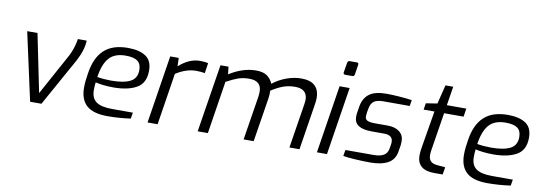

<svg xmlns="http://www.w3.org/2000/svg" viewBox="-57 -1109 4177 1486"><g transform="rotate(10 2031.5 -366.5)"><path d="M95 -534H176L269 -78L451 -411Q481 -472 492 -542H561Q560 -470 510 -376L301 0H212Z M604 -181Q604 -230 615 -294Q633 -418 699 -480Q765 -542 886 -542Q976 -542 1026.5 -508.5Q1077 -475 1077 -396Q1077 -298 1008.5 -259.5Q940 -221 828 -221Q784 -221 746 -225.5Q708 -230 686 -236Q682 -209 682 -175Q682 -112 721 -83.5Q760 -55 848 -55H1010L1002 -7Q911 6 821 6Q708 6 656 -40.5Q604 -87 604 -181ZM1002 -388Q1002 -437 972.5 -458.5Q943 -480 880 -480Q792 -480 749 -430.5Q706 -381 691 -279Q743 -270 801 -270Q900 -270 951 -296.5Q1002 -323 1002 -388Z M1219 -534H1286L1288 -468Q1368 -540 1452 -540Q1492 -540 1517 -533L1505 -453Q1475 -459 1436 -459Q1359 -459 1278 -407L1214 0H1135Z M1614 -534H1677L1684 -475Q1790 -542 1893 -542Q1948 -542 1978.5 -521.5Q2009 -501 2026 -461Q2074 -499 2133 -520.5Q2192 -542 2249 -542Q2391 -542 2391 -412Q2391 -388 2385 -354L2329 0H2250L2306 -353Q2309 -377 2309 -384Q2309 -470 2212 -470Q2162 -470 2119.5 -454.5Q2077 -439 2027 -407Q2029 -377 2024 -345L1969 0H1890L1945 -345Q1948 -369 1948 -385Q1948 -470 1853 -470Q1804 -470 1765.5 -456.5Q1727 -443 1674 -414L1609 0H1529Z M2563 -645 2576 -723Q2577 -730 2581.5 -734.5Q2586 -739 2594 -739H2651Q2665 -739 2663 -723L2651 -645Q2648 -629 2633 -629H2577Q2570 -629 2566 -633.5Q2562 -638 2563 -645ZM2550 -534H2629L2545 0H2466Z M2672 -8 2680 -56H2902Q2952 -56 2980.5 -72.5Q3009 -89 3015 -127L3021 -164Q3022 -170 3022 -178Q3022 -233 2953 -233H2855Q2717 -233 2717 -323Q2717 -345 2721 -366L2728 -409Q2739 -472 2783 -506Q2827 -540 2919 -540Q2961 -540 3022 -535.5Q3083 -531 3119 -525L3111 -478H2904Q2854 -478 2830.5 -460.5Q2807 -443 2800 -404L2794 -372Q2791 -348 2791 -340Q2791 -318 2809 -308.5Q2827 -299 2869 -299H2971Q3028 -299 3062.5 -272Q3097 -245 3097 -197Q3097 -189 3095 -165L3087 -117Q3077 -52 3025.5 -23Q2974 6 2885 6Q2832 6 2766.5 2Q2701 -2 2672 -8Z M3252 -114Q3252 -148 3262 -200L3307 -469H3222L3230 -520L3319 -534L3356 -683H3417L3393 -534H3546L3536 -469H3383L3340 -200Q3339 -194 3335.5 -171.5Q3332 -149 3332 -132Q3332 -100 3348.5 -83.5Q3365 -67 3400 -64L3464 -58L3454 0H3387Q3320 0 3286 -29Q3252 -58 3252 -114Z M3590 -181Q3590 -230 3601 -294Q3619 -418 3685 -480Q3751 -542 3872 -542Q3962 -542 4012.5 -508.5Q4063 -475 4063 -396Q4063 -298 3994.5 -259.5Q3926 -221 3814 -221Q3770 -221 3732 -225.5Q3694 -230 3672 -236Q3668 -209 3668 -175Q3668 -112 3707 -83.5Q3746 -55 3834 -55H3996L3988 -7Q3897 6 3807 6Q3694 6 3642 -40.5Q3590 -87 3590 -181ZM3988 -388Q3988 -437 3958.5 -458.5Q3929 -480 3866 -480Q3778 -480 3735 -430.5Q3692 -381 3677 -279Q3729 -270 3787 -270Q3886 -270 3937 -296.5Q3988 -323 3988 -388Z"/></g></svg>

Font: Exo
Style: Italic
Weight: 400
Italic angle: -9°
Designer: Natanael Gama
Foundry: Natanael Gama
Version: Version 1.500; ttfautohint (v1.6)